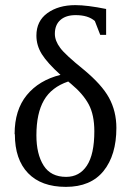

<svg xmlns="http://www.w3.org/2000/svg" viewBox="-20 -719 511 749"><path d="M38 -195 37 -196Q37 -290 84.5 -348Q132 -406 216 -427Q165 -473 143 -508Q122 -542 122 -580Q122 -637 165 -668Q208 -699 274 -699Q320 -699 394 -684V-583H371L350 -637Q324 -660 275 -660Q237 -660 215.5 -641Q194 -622 194 -587Q194 -560 215 -532Q234 -506 307 -447Q377 -389 405 -338Q434 -285 434 -220Q434 -114 384 -52Q334 10 237 10Q141 10 89.5 -43.5Q38 -97 38 -195ZM245 -402 246 -401Q181 -379 151.5 -328Q122 -277 122 -191Q122 -118 150 -73.5Q178 -29 238 -29Q290 -29 319 -73Q348 -117 348 -207Q348 -271 326 -312Q304 -353 257 -392Z"/></svg>

Font: Libra Serif Modern
Style: Regular
Weight: 400
Designer: Stefan Peev, Context Ltd
Foundry: Stefan Peev, Context Ltd
Version: Version 1.000